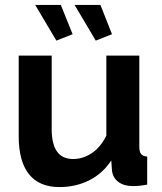

<svg xmlns="http://www.w3.org/2000/svg" viewBox="-20 -750 658 780"><path d="M275 -611 227 -730H123L209 -585ZM435 -611 388 -730H283L369 -585ZM432 -98 435 -56Q439 -27 461.5 -10.5Q484 6 520 6Q546 6 578 0V-114Q561 -115 553.5 -124Q546 -133 546 -154V-524H412V-199Q389 -152 353 -128Q317 -104 277 -104Q190 -104 190 -225V-524H56V-196Q56 -94 98 -42Q140 10 221 10Q288 10 342.5 -17.5Q397 -45 432 -98Z"/></svg>

Font: RT Raleway Bold
Style: Regular
Weight: 400
Designer: Matt McInerney, Pablo Impallari, Rodrigo Fuenzalida — Edited by Milan Moffatt in April 2016
Foundry: Matt McInerney, Pablo Impallari, Rodrigo Fuenzalida — Edited by Milan Moffatt in April 2016
Version: Version 3.001